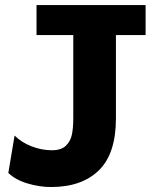

<svg xmlns="http://www.w3.org/2000/svg" viewBox="-20 -733 636 765"><path d="M125.5 -712.9H560.1V-593.3H441.9V-261.2Q441.9 -120.6 373.8 -54.2Q305.7 12.2 183.1 12.2Q137.7 12.2 89.8 -2Q42 -16.1 13.2 -43.9L38.1 -192.9Q66.4 -165 106.4 -149.7Q146.5 -134.3 186.5 -134.3Q223.6 -134.3 242.4 -152.3Q261.2 -170.4 266.6 -197.3Q272 -224.1 272 -262.7V-296.4V-593.3H125.5Z"/></svg>

Font: Lesson One Extra
Style: Regular
Weight: 800
Designer: But Ko, Victor Gaultney, Annie Olsen, Julie Remington, Don Collingsworth, Eric Hays, Becca Hirsbrunner
Version: Version 1.100